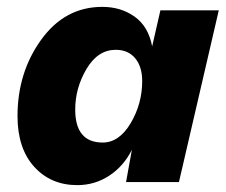

<svg xmlns="http://www.w3.org/2000/svg" viewBox="-20 -530 658 559"><path d="M205 9Q128 9 79.5 -44.5Q31 -98 31 -192Q31 -319 100 -414.5Q169 -510 278 -510Q332 -510 372 -481.5Q412 -453 423 -395L447 -500H617L501 0H347L364 -94Q340 -46 298 -18.5Q256 9 205 9ZM279 -115Q327 -115 360.5 -171.5Q394 -228 394 -294Q394 -336 373.5 -360.5Q353 -385 317 -385Q265 -385 232 -329.5Q199 -274 199 -211Q199 -115 279 -115Z"/></svg>

Font: Elaine Sans
Style: Bold Italic
Weight: 700
Italic angle: -13°
Designer: Wei Huang
Foundry: Wei Huang
Version: Version 2.001;December 24, 2019;FontCreator 12.0.0.2547 64-b